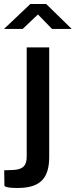

<svg xmlns="http://www.w3.org/2000/svg" viewBox="-64 -766 377 956"><path d="M181 -530H69V13C69 57 53 76 7 80L-43 82L-42 158C-42 162 -32 170 24 170C138 170 181 120 181 15ZM293 -622 166 -746H87L-44 -622H49L125 -694L195 -622Z"/></svg>

Font: Cheyenne Sans Medium
Style: Regular
Weight: 500
Designer: The Public Sans project authors (U.S. Web Design System), Libre Franklin designed by Pablo Impallari and Rodrigo Fuenzal
Foundry: The Cheyenne Sans Project Authors
Version: Version 2.007